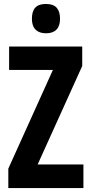

<svg xmlns="http://www.w3.org/2000/svg" viewBox="-20 -949 461 969"><path d="M401 0H22V-98L247 -596H26V-714H395V-616L170 -119H401ZM212 -929Q249 -929 266 -910Q283 -891 283 -854Q283 -818 265 -799.5Q247 -781 212 -781Q178 -781 159.5 -799.5Q141 -818 141 -854Q141 -892 158 -910.5Q175 -929 212 -929Z"/></svg>

Font: Noto Sans Display ExtraCondensed
Style: Bold
Weight: 700
Width: 2
Designer: Monotype Design Team
Foundry: Monotype Imaging Inc.
Version: Version 2.003